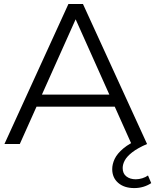

<svg xmlns="http://www.w3.org/2000/svg" viewBox="-20 -720 776 960"><path d="M2.2 0 322.1 -700H394.8L715.3 0H637.3L343 -657.4H373.4L79 0ZM127.9 -186.6 149.8 -247H557L579.5 -186.6ZM651.3 220.4Q601 220.4 571 194.4Q541.1 168.4 541.1 125.5Q541.1 100.5 553.5 74.2Q566 48 596.9 22Q627.9 -4 682 -26.8L715.3 0Q667.6 20.7 641.2 41.4Q614.8 62.1 604.1 81.7Q593.4 101.2 593.4 120.4Q593.4 147.8 611.9 162.1Q630.4 176.4 658.6 176.4Q675 176.4 691.5 171.3Q708 166.1 720 157.4L736.1 195.6Q718.4 207.4 696.8 213.9Q675.2 220.4 651.3 220.4Z"/></svg>

Font: Montserrat Thin
Style: Regular
Weight: 100
Designer: Julieta Ulanovsky
Foundry: Julieta Ulanovsky
Version: Version 9.000